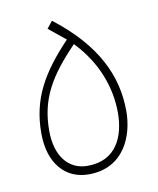

<svg xmlns="http://www.w3.org/2000/svg" viewBox="-59 -489 443 537"><g transform="rotate(-10 162.5 -220.5)"><path d="M151 0C252 0 285 -87 285 -156C285 -256 241 -351 124 -441L108 -421L156 -382C79 -301 40 -233 40 -136C40 -49 86 0 151 0ZM152 -24C98 -24 63 -67 63 -139C63 -230 99 -289 173 -366C234 -303 261 -227 261 -156C261 -89 234 -24 152 -24Z"/></g></svg>

Font: Noto Sans Arabic UI XCn Th
Style: Regular
Weight: 100
Width: 2
Designer: Monotype Design Team, Nadine Chahine and Nizar Qandah
Foundry: Monotype Imaging Inc.
Version: Version 2.010